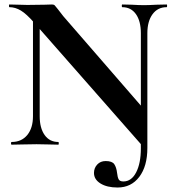

<svg xmlns="http://www.w3.org/2000/svg" viewBox="-20 -645 775 856"><path d="M22 -613Q20 -613 20 -619Q20 -625 22 -625L64 -624Q77 -623 102 -623L178 -624Q192 -625 212 -625Q220 -625 224 -621Q228 -617 238 -604Q255 -581 262 -573L629 -150L637 15L626 18L133 -543Q98 -583 73 -598Q48 -613 22 -613ZM399 126Q399 104 413.5 88.5Q428 73 451 73Q480 73 489.5 87Q499 101 502 126Q504 145 509 154.5Q514 164 530 164Q566 164 587 123.5Q608 83 608 16L637 15Q637 96 601 143.5Q565 191 504 191Q457 191 428 173Q399 155 399 126ZM32 -12Q76 -12 101.5 -43Q127 -74 127 -127V-602L157 -600V-127Q157 -74 179 -43Q201 -12 240 -12Q242 -12 242 -6Q242 0 240 0Q212 0 197 -1L143 -2L81 -1Q64 0 32 0Q29 0 29 -6Q29 -12 32 -12ZM525 -613Q523 -613 523 -619Q523 -625 525 -625L568 -624Q600 -622 622 -622Q642 -622 678 -624L723 -625Q725 -625 725 -619Q725 -613 723 -613Q683 -613 660 -581.5Q637 -550 637 -497V15L608 16V-497Q608 -551 586 -582Q564 -613 525 -613Z"/></svg>

Font: Cormorant SC
Style: Bold
Weight: 700
Designer: Christian Thalmann (Catharsis Fonts)
Foundry: Catharsis Fonts
Version: Version 4.000